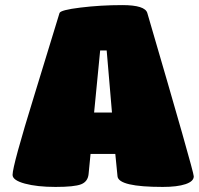

<svg xmlns="http://www.w3.org/2000/svg" viewBox="-20 -737 788 761"><path d="M29.8 -43.9Q29.8 -80.6 116.2 -359.9L215.8 -685.1Q219.2 -697.3 299.1 -707Q378.9 -716.8 464.8 -716.8Q555.2 -716.8 564 -685.1Q748 -56.6 748 -38.1Q748 -18.1 715.3 -7.1Q682.6 3.9 625 3.9Q450.2 3.9 445.8 -38.1L437 -127H338.9L331.1 -46.9Q328.1 -17.1 301.5 -6.6Q274.9 3.9 200.2 3.9Q127 3.9 78.4 -9.3Q29.8 -22.5 29.8 -43.9ZM353 -291H423.8L402.8 -537.1H377Z"/></svg>

Font: GGS TheRock Black
Style: Regular
Weight: 900
Designer: Rodrigo Fuenzalida (2012); Goodgame Studios (2014)
Foundry: Rodrigo Fuenzalida,2012;  GGS,2014
Version: Version 1.002 | FøM Mod